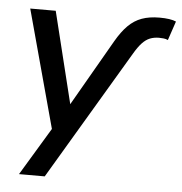

<svg xmlns="http://www.w3.org/2000/svg" viewBox="-50 -545 731 773"><g transform="rotate(5 315.5 -158.5)"><path d="M390 -386Q413 -426 437.5 -450.5Q462 -475 492.5 -486Q523 -497 564 -497Q586 -497 603 -494.5Q620 -492 631 -487L605 -410Q597 -414 587 -415Q577 -416 569 -416Q549 -416 532.5 -409.5Q516 -403 501 -387Q486 -371 469 -342L159 180H55L184 -34L177 9L42 -488H145L245 -82H215Z"/></g></svg>

Font: Nunito Sans 12pt ExtraLight 12pt SemiBold
Style: Italic
Weight: 600
Italic angle: -9°
Version: Version 3.101;gftools[0.9.27]